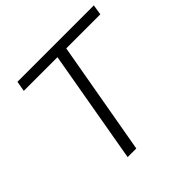

<svg xmlns="http://www.w3.org/2000/svg" viewBox="-175 -845 1004 1004"><g transform="rotate(-45 327.0 -343.0)"><path d="M218 0 328 -629H79L89 -686H654L645 -629H393L282 0Z"/></g></svg>

Font: Archivo SemiBold ExtraLight
Style: Italic
Weight: 250
Italic angle: -10°
Version: Version 2.001